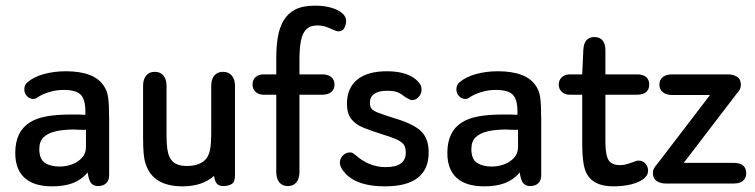

<svg xmlns="http://www.w3.org/2000/svg" viewBox="-20 -649 2671 679"><path d="M282 -243Q265 -244 256 -244Q247 -244 242 -244Q237 -244 231 -244Q178 -244 142 -237Q106 -230 84 -215Q34 -183 34 -108Q34 -50 67 -20Q100 10 164 10Q207 10 237.5 -1.5Q268 -13 290 -39Q294 -10 303 -0.5Q312 9 326 9Q345 9 355.5 -1Q366 -11 366 -29V-226Q366 -279 362.5 -303.5Q359 -328 348 -344Q331 -371 297 -384Q263 -397 213 -397Q171 -397 135 -387Q99 -377 77 -358Q66 -349 66 -333Q66 -319 75.5 -309Q85 -299 98 -299Q106 -299 113 -305Q132 -317 156 -324Q180 -331 205 -331Q248 -331 265 -314.5Q282 -298 282 -254ZM284 -190V-129Q284 -106 269.5 -90.5Q255 -75 234 -67.5Q213 -60 191 -60Q159 -60 139 -73Q119 -86 119 -122Q119 -149 134 -163.5Q149 -178 176.5 -184.5Q204 -191 244 -191Q253 -190 263.5 -190Q274 -190 284 -190Z M737 -27Q740 -5 748.5 2Q757 9 768 9Q787 9 799 2Q811 -5 811 -28V-345Q811 -369 799.5 -382Q788 -395 769 -395Q749 -395 738 -382Q727 -369 727 -345V-177Q727 -143 723.5 -123Q720 -103 711 -90Q690 -62 641 -62Q618 -62 602.5 -69.5Q587 -77 579 -95Q569 -116 569 -168V-345Q569 -369 558 -382Q547 -395 527 -395Q508 -395 497 -382Q486 -369 486 -345V-161Q486 -128 488 -106Q490 -84 495 -70Q520 10 626 10Q695 10 737 -27Z M957 -386H912Q895 -386 884 -376.5Q873 -367 873 -350Q873 -334 884 -324Q895 -314 912 -314H957V-41Q957 -18 967.5 -4.5Q978 9 998 9Q1018 9 1028.5 -4.5Q1039 -18 1039 -41V-314H1119Q1140 -314 1151.5 -323.5Q1163 -333 1163 -350Q1163 -367 1151.5 -376.5Q1140 -386 1119 -386H1039V-438Q1039 -476 1044 -503.5Q1049 -531 1063 -545Q1077 -559 1102 -559Q1120 -559 1133.5 -554Q1147 -549 1157.5 -544Q1168 -539 1176 -538Q1192 -538 1198 -550.5Q1204 -563 1204 -575Q1204 -591 1189.5 -603Q1175 -615 1150.5 -622Q1126 -629 1095 -629Q1051 -629 1024.5 -615.5Q998 -602 983 -576.5Q968 -551 962.5 -517.5Q957 -484 957 -443Z M1341 10Q1496 10 1496 -110Q1496 -158 1470 -184Q1444 -210 1378 -230Q1336 -243 1317 -250.5Q1298 -258 1293 -266Q1288 -274 1288 -286Q1288 -306 1303.5 -317Q1319 -328 1349 -328Q1371 -328 1384 -323.5Q1397 -319 1414 -305Q1426 -299 1429.5 -297Q1433 -295 1437 -295Q1451 -295 1461 -306.5Q1471 -318 1471 -332Q1471 -347 1460 -359Q1426 -397 1348 -397Q1280 -397 1243.5 -367.5Q1207 -338 1207 -282Q1207 -248 1222 -228.5Q1237 -209 1265 -197.5Q1293 -186 1332 -174Q1368 -163 1385.5 -154.5Q1403 -146 1409 -136Q1415 -126 1415 -109Q1415 -58 1344 -58Q1314 -58 1287 -69Q1260 -80 1237 -101Q1232 -105 1227.5 -107.5Q1223 -110 1218 -110Q1203 -110 1192.5 -99Q1182 -88 1182 -74Q1182 -56 1202 -35Q1244 10 1341 10Z M1810 -243Q1793 -244 1784 -244Q1775 -244 1770 -244Q1765 -244 1759 -244Q1706 -244 1670 -237Q1634 -230 1612 -215Q1562 -183 1562 -108Q1562 -50 1595 -20Q1628 10 1692 10Q1735 10 1765.5 -1.5Q1796 -13 1818 -39Q1822 -10 1831 -0.5Q1840 9 1854 9Q1873 9 1883.5 -1Q1894 -11 1894 -29V-226Q1894 -279 1890.5 -303.5Q1887 -328 1876 -344Q1859 -371 1825 -384Q1791 -397 1741 -397Q1699 -397 1663 -387Q1627 -377 1605 -358Q1594 -349 1594 -333Q1594 -319 1603.5 -309Q1613 -299 1626 -299Q1634 -299 1641 -305Q1660 -317 1684 -324Q1708 -331 1733 -331Q1776 -331 1793 -314.5Q1810 -298 1810 -254ZM1812 -190V-129Q1812 -106 1797.5 -90.5Q1783 -75 1762 -67.5Q1741 -60 1719 -60Q1687 -60 1667 -73Q1647 -86 1647 -122Q1647 -149 1662 -163.5Q1677 -178 1704.5 -184.5Q1732 -191 1772 -191Q1781 -190 1791.5 -190Q1802 -190 1812 -190Z M2039 -314V-142Q2039 -103 2043 -75Q2047 -47 2057 -31Q2082 10 2149 10Q2184 10 2212 3Q2240 -4 2256 -16.5Q2272 -29 2272 -45Q2272 -60 2262.5 -70.5Q2253 -81 2238 -81Q2236 -81 2234.5 -81Q2233 -81 2231 -80Q2212 -73 2199 -69Q2186 -65 2173 -65Q2143 -65 2132 -83Q2121 -101 2121 -148V-314H2233Q2254 -314 2265 -323.5Q2276 -333 2276 -350Q2276 -367 2265 -376.5Q2254 -386 2233 -386H2121V-471Q2121 -494 2111 -506Q2101 -518 2082 -518Q2046 -518 2043 -474L2039 -386H1995Q1978 -386 1967 -376Q1956 -366 1956 -350Q1956 -334 1967 -324Q1978 -314 1995 -314Z M2398 -73 2584 -316Q2593 -326 2596.5 -333Q2600 -340 2600 -349Q2600 -369 2586.5 -377.5Q2573 -386 2554 -386H2357Q2336 -386 2324 -376.5Q2312 -367 2312 -350Q2312 -333 2324 -323Q2336 -313 2357 -313H2491L2305 -70Q2296 -60 2292.5 -53Q2289 -46 2289 -37Q2289 -18 2302 -9Q2315 0 2334 0H2575Q2597 0 2608 -10Q2619 -20 2619 -36Q2619 -54 2608 -63.5Q2597 -73 2575 -73Z"/></svg>

Font: Beiruti Medium
Style: Regular
Weight: 500
Designer: Arlette Boutros
Foundry: Boutros
Version: Version 1.41